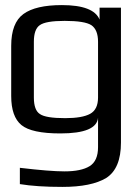

<svg xmlns="http://www.w3.org/2000/svg" viewBox="-20 -514 536 754"><path d="M24 -334Q24 -424 72 -459Q120 -494 223 -494Q348 -494 371 -437V-484H455V46Q455 148 397 185Q339 220 225 220Q124 220 58 209V145Q176 159 233 159Q299 159 332 138.5Q365 118 365 64V-52Q360 10 217 10Q104 10 64 -23Q24 -56 24 -137ZM365 -131V-350Q365 -397 339 -415Q313 -432 234 -432Q159 -432 136 -415Q113 -399 113 -350V-131Q113 -81 137 -66Q160 -50 236 -50Q303 -50 334 -67Q365 -84 365 -131Z"/></svg>

Font: Gamestation Display
Style: Regular
Weight: 400
Designer: Jonas Hecksher
Foundry: Jonas Hecksher, Playtypeª, e-types AS
Version: Version 1.003